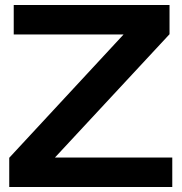

<svg xmlns="http://www.w3.org/2000/svg" viewBox="-20 -749 729 769"><path d="M17 0V-117L475 -611H35V-729H659V-612L200 -118H670V0Z"/></svg>

Font: Mona Sans Expanded SemiBold
Style: Regular
Weight: 600
Width: 7
Designer: Deni Anggara
Foundry: GitHub
Version: Version 2.000